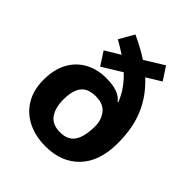

<svg xmlns="http://www.w3.org/2000/svg" viewBox="-212 -899 1042 1042"><g transform="rotate(45 309.5 -377.5)"><path d="M224 -765Q258 -749 290 -732Q322 -715 350 -696L460 -764L509 -689L426 -638Q499 -571 536.5 -484.5Q574 -398 574 -280Q574 -141 502 -65.5Q430 10 308 10Q232 10 172.5 -19Q113 -48 79 -104Q45 -160 45 -239Q45 -318 75 -373Q105 -428 158 -457Q211 -486 280 -486Q380 -486 414 -438L418 -440Q402 -480 379 -512.5Q356 -545 324 -575L212 -506L163 -582L249 -634Q232 -645 213.5 -656.5Q195 -668 175 -679ZM310 -376Q249 -376 223 -341.5Q197 -307 197 -238Q197 -176 223.5 -138Q250 -100 310 -100Q370 -100 396 -140Q422 -180 422 -260Q422 -306 395 -341Q368 -376 310 -376Z"/></g></svg>

Font: Noto Sans
Style: Bold
Weight: 700
Designer: Monotype Design Team
Foundry: Monotype Imaging Inc.
Version: Version 2.000;GOOG;noto-source:20170915:90ef993387c0; ttfaut